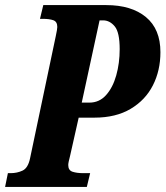

<svg xmlns="http://www.w3.org/2000/svg" viewBox="-40 -734 650 754"><path d="M-20 0 -9 -54H2Q27 -54 48.5 -64Q70 -74 78 -112L179 -592Q185 -620 185 -628Q185 -649 169.5 -654.5Q154 -660 128 -660H117L130 -714H377Q476 -714 533 -667Q590 -620 590 -529Q590 -457 560.5 -399Q531 -341 473 -306.5Q415 -272 331 -272H269L235 -121Q232 -110 230 -100.5Q228 -91 228 -86Q228 -65 245 -59.5Q262 -54 287 -54H314L301 0ZM311 -331Q350 -331 376.5 -360.5Q403 -390 416.5 -438Q430 -486 430 -541Q430 -607 410.5 -630.5Q391 -654 365 -654H351L281 -331Z"/></svg>

Font: Noto Serif ExtraCondensed ExtraBold
Style: Italic
Weight: 800
Width: 2
Italic angle: -12°
Designer: Monotype Design Team
Foundry: Monotype Imaging Inc.
Version: Version 2.013